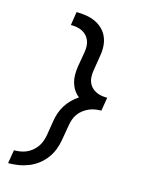

<svg xmlns="http://www.w3.org/2000/svg" viewBox="-142 -918 884 1157"><g transform="rotate(15 300.0 -340.0)"><path d="M25 153 39 69Q58 69 77.5 66Q97 63 115.5 55Q134 47 150 34Q166 21 178 4.5Q190 -12 196.5 -30.5Q203 -49 207 -68L222 -161Q226 -187 234.5 -212.5Q243 -238 257.5 -261.5Q272 -285 292 -305Q312 -325 335 -340Q316 -355 303 -375Q290 -395 283.5 -418.5Q277 -442 277 -467.5Q277 -493 281 -519L297 -612Q300 -631 299.5 -649.5Q299 -668 292.5 -684.5Q286 -701 274 -714Q262 -727 246 -735Q230 -743 212 -746Q194 -749 175 -749L188 -833Q220 -833 250 -828Q280 -823 306 -811Q332 -799 353 -778.5Q374 -758 385 -731Q396 -704 397.5 -673.5Q399 -643 393 -612L378 -519Q375 -500 375.5 -481Q376 -462 382.5 -445.5Q389 -429 401 -416.5Q413 -404 429 -396Q445 -388 463 -385Q481 -382 500 -382L486 -298Q467 -298 448 -295Q429 -292 410.5 -284Q392 -276 375.5 -263.5Q359 -251 347 -234.5Q335 -218 328.5 -199Q322 -180 319 -161L303 -68Q298 -37 286.5 -6.5Q275 24 255 51Q235 78 208 98.5Q181 119 150.5 131Q120 143 88 148Q56 153 25 153Z"/></g></svg>

Font: Iosevka SS04 Md Ex Obl
Style: Regular
Weight: 500
Width: 7
Italic angle: -9°
Monospace: yes
Designer: Belleve Invis
Foundry: Belleve Invis
Version: Version 19.0.0; ttfautohint (v1.8.4)